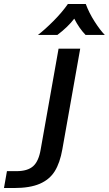

<svg xmlns="http://www.w3.org/2000/svg" viewBox="-167 -715 548 967"><path d="M-132 147H-84Q-28 147 0 122Q28 97 38 37L128 -470H237L147 37Q135 105 109 147Q83 189 33.5 210.5Q-16 232 -97 232H-147ZM175 -695H265Q281 -651 309.5 -606.5Q338 -562 361 -539H264Q232 -572 207 -621Q175 -579 122 -539H24Q58 -565 101.5 -608.5Q145 -652 175 -695Z"/></svg>

Font: KoHo SemiBold
Style: Italic
Weight: 600
Italic angle: -10°
Version: Version 1.000; ttfautohint (v1.6)